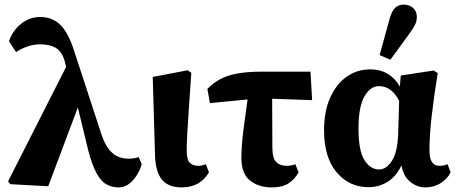

<svg xmlns="http://www.w3.org/2000/svg" viewBox="-20 -801 1987 836"><path d="M496 15Q468 15 444 2Q420 -11 400.5 -46.5Q381 -82 364 -147L319 -333L190 10L25 1L15 -11L268 -510L262 -533Q251 -575 224.5 -591.5Q198 -608 156 -608Q125 -608 97.5 -598Q70 -588 50 -574L19 -621Q35 -668 72 -697.5Q109 -727 155 -727Q207 -727 241.5 -694Q276 -661 301 -585L422 -215Q437 -171 456 -148.5Q475 -126 496.5 -118Q518 -110 540 -110Q563 -110 584 -117L597 -86Q591 -63 576.5 -39.5Q562 -16 542 -0.5Q522 15 496 15Z M771 15Q713 15 685 -19Q657 -53 655 -126L645 -466L797 -495L813 -484Q806 -380 801.5 -315.5Q797 -251 795 -212Q793 -173 793 -144Q793 -105 806.5 -92Q820 -79 843 -79Q852 -79 860.5 -81Q869 -83 876 -86L890 -51Q852 15 771 15Z M894 -352 883 -414Q908 -439 937.5 -455.5Q967 -472 1011 -480.5Q1055 -489 1123 -489H1332L1339 -365L1165 -371L1166 -158Q1166 -112 1182.5 -95.5Q1199 -79 1228 -79Q1239 -79 1249 -81Q1259 -83 1266 -86L1280 -51Q1265 -22 1237.5 -3.5Q1210 15 1163 15Q1107 15 1069 -14.5Q1031 -44 1031 -114Q1031 -146 1034 -180Q1037 -214 1043 -259Q1049 -304 1058 -368Z M1541 -241Q1541 -144 1567 -103.5Q1593 -63 1631 -63Q1662 -63 1687 -101.5Q1712 -140 1714 -228L1718 -362Q1685 -426 1630 -426Q1593 -426 1567 -381.5Q1541 -337 1541 -241ZM1585 14Q1500 14 1445.5 -51Q1391 -116 1391 -233Q1391 -316 1417.5 -375.5Q1444 -435 1489.5 -467Q1535 -499 1592 -499Q1636 -499 1669 -479Q1702 -459 1721 -424L1725 -472L1868 -494L1886 -483Q1870 -385 1860 -299Q1850 -213 1850 -145Q1850 -79 1893 -79Q1904 -79 1913 -81Q1922 -83 1929 -86L1942 -51Q1930 -24 1900 -4.5Q1870 15 1832 15Q1796 15 1766 -9.5Q1736 -34 1728 -81Q1705 -32 1667 -9Q1629 14 1585 14ZM1633 -561 1675 -714Q1685 -752 1700 -766.5Q1715 -781 1737 -781Q1762 -781 1778.5 -766.5Q1795 -752 1795 -727Q1795 -708 1786 -691Q1777 -674 1760 -651L1680 -541Z"/></svg>

Font: Source Serif 4
Style: Bold
Weight: 700
Designer: Frank Grießhammer
Foundry: Adobe
Version: Version 4.005;hotconv 1.1.0;makeotfexe 2.6.0